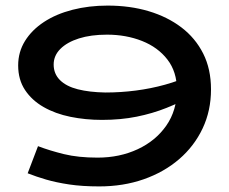

<svg xmlns="http://www.w3.org/2000/svg" viewBox="-20 -654 821 687"><path d="M335 13Q274 13 227.5 6Q181 -1 145 -11.5Q109 -22 79 -34L116 -131Q158 -115 209 -102.5Q260 -90 329 -90Q408 -90 472.5 -120Q537 -150 575 -204.5Q613 -259 613 -333Q613 -397 579 -441Q545 -485 488 -507.5Q431 -530 363 -530Q305 -530 262.5 -516.5Q220 -503 196 -479Q172 -455 172 -423Q172 -390 194.5 -367.5Q217 -345 258.5 -334.5Q300 -324 357 -323Q412 -323 466 -330Q520 -337 570.5 -351Q621 -365 666 -386L670 -312Q626 -288 576 -268Q526 -248 469 -236.5Q412 -225 345 -225Q286 -225 232 -236Q178 -247 136 -271Q94 -295 69.5 -332Q45 -369 45 -420Q45 -468 69.5 -507.5Q94 -547 137.5 -575.5Q181 -604 239.5 -619Q298 -634 365 -634Q445 -634 512 -614Q579 -594 629 -556Q679 -518 707 -462.5Q735 -407 735 -334Q735 -258 705 -194.5Q675 -131 621 -84.5Q567 -38 494 -12.5Q421 13 335 13Z"/></svg>

Font: BioRhyme SemiExpanded SemiBold
Style: Regular
Weight: 600
Width: 6
Designer: Aoife Mooney
Foundry: Aoife Mooney Type
Version: Version 1.600;gftools[0.9.33]